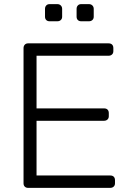

<svg xmlns="http://www.w3.org/2000/svg" viewBox="-20 -910 632 930"><path d="M116 0Q106 0 100 -6Q94 -12 94 -22V-677Q94 -687 100 -693.5Q106 -700 116 -700H506Q517 -700 523 -694Q529 -688 529 -677V-662Q529 -652 522.5 -646Q516 -640 506 -640H157V-385H484Q495 -385 501 -379Q507 -373 507 -362V-347Q507 -337 500.5 -331Q494 -325 484 -325H157V-60H514Q525 -60 531 -54Q537 -48 537 -37V-22Q537 -12 530.5 -6Q524 0 514 0ZM220 -807Q210 -807 204 -813Q198 -819 198 -829V-867Q198 -877 204 -883.5Q210 -890 220 -890H258Q268 -890 274.5 -883.5Q281 -877 281 -867V-829Q281 -819 274.5 -813Q268 -807 258 -807ZM373 -807Q363 -807 357 -813Q351 -819 351 -829V-867Q351 -877 357 -883.5Q363 -890 373 -890H411Q421 -890 427.5 -883.5Q434 -877 434 -867V-829Q434 -819 427.5 -813Q421 -807 411 -807Z"/></svg>

Font: Rubik AZ
Style: Regular
Weight: 300
Designer: Hubert and Fischer
Foundry: Hubert & Fischer
Version: Version 2.000